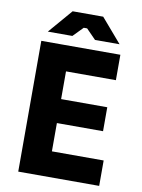

<svg xmlns="http://www.w3.org/2000/svg" viewBox="-96 -947 750 1012"><g transform="rotate(10 279.5 -441.0)"><path d="M73.6 0H506.8V-136H229.8V-287.4H476.8V-415.6H229.8V-564H496.8V-700H73.6ZM99 -753.8H230.4L282 -806.6H300L351.6 -753.8H483L372.8 -882H209.2Z"/></g></svg>

Font: Fixel Variable
Style: Regular
Weight: 100
Width: 3
Designer: AlfaBravo + MacPaw
Foundry: Kyrylo Tkachov, Marchela Mozhyna, Serhii Makarenko, Maria Weinstein, Zakhar Kryvoshyya
Version: Version 1.211